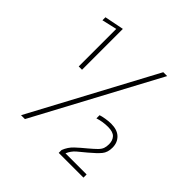

<svg xmlns="http://www.w3.org/2000/svg" viewBox="-171 -799 944 944"><g transform="rotate(45 300.5 -327.0)"><path d="M138 -370V-631L60 -613V-634L161 -654V-370ZM107 0 452 -644H479L134 0ZM369 0V-20Q381 -51 404 -72.5Q427 -94 454 -116Q479 -137 492 -150Q505 -163 509.5 -175.5Q514 -188 514 -205Q514 -231 499.5 -246.5Q485 -262 450 -262Q413 -262 380 -251V-273Q391 -277 412 -280.5Q433 -284 450 -284Q493 -284 515.5 -262Q538 -240 538 -205Q538 -172 521 -151.5Q504 -131 469 -102Q445 -83 425 -65.5Q405 -48 394 -22H541V0Z"/></g></svg>

Font: Kanit Thin
Style: Regular
Weight: 250
Designer: Katatrad Team
Foundry: CadsonDemak
Version: Version 2.000; ttfautohint (v1.8.3)